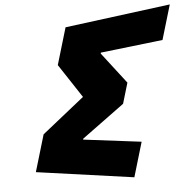

<svg xmlns="http://www.w3.org/2000/svg" viewBox="-56 -879 919 934"><g transform="rotate(-5 403.5 -412.5)"><path d="M756.9 -654.6 807.3 -823.8 292.5 -757.2 238.9 -577.2 347.4 -412.5 140.8 -247.8 87.2 -67.8 562.4 -1.2 612.7 -170.4 329.8 -205.5 331.1 -210 538.8 -362.1 568.8 -462.9 451.7 -615 453.1 -619.5Z"/></g></svg>

Font: Hussar
Style: BdOblThree
Weight: 700
Foundry: Cannot Into Space Fonts
Version: Version 2.00